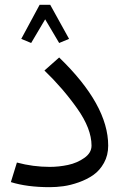

<svg xmlns="http://www.w3.org/2000/svg" viewBox="-20 -761 515 795"><path d="M109 -583 68 -600 144 -741H188L266 -600L225 -583L167 -681ZM186 14Q92 14 25 -7L50 -88Q117 -70 186 -70Q224 -70 261.5 -78Q299 -86 329 -107Q359 -128 359 -158Q359 -228 299.5 -312Q240 -396 164 -469L225 -523Q428 -327 428 -158Q428 -118 410.5 -86.5Q393 -55 366.5 -36.5Q340 -18 306 -6Q272 6 242.5 10Q213 14 186 14Z"/></svg>

Font: FiraGO Book
Style: Regular
Weight: 350
Designer: bBox Type
Foundry: bBox Type GmbH
Version: Version 1.001;PS 001.001;hotconv 1.0.88;makeotf.lib2.5.64775